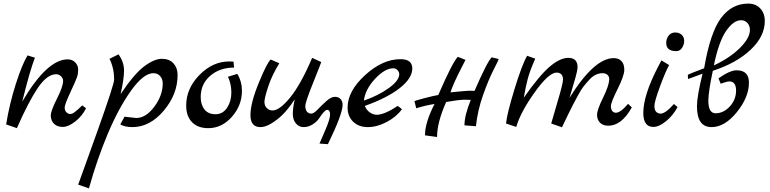

<svg xmlns="http://www.w3.org/2000/svg" viewBox="-20 -709 4297 1071"><path d="M14.2 -15.1Q33.2 -131.3 68.6 -241.7Q104 -352.1 133.8 -399.9L174.8 -387.2Q147 -316.4 104 -142.1Q242.2 -377.9 357.9 -377.9Q382.8 -377.9 399.4 -361.1Q416 -344.2 416 -321Q416 -297.9 409.9 -279.5Q403.8 -261.2 372.3 -193.6Q340.8 -126 340.8 -108.9Q340.8 -91.8 350.8 -82.5Q360.8 -73.2 369.9 -73.2Q378.9 -73.2 385 -76.2Q391.1 -79.1 398.4 -85Q405.8 -90.8 411.9 -95.9Q418 -101.1 426.5 -109.6Q435.1 -118.2 439 -121.1L460 -105Q438 -61 399.4 -31Q360.8 -1 329.8 -1Q298.8 -1 281 -19Q263.2 -37.1 263.2 -64Q263.2 -90.8 297.6 -158.4Q332 -226.1 332 -257.8Q332 -272 320.6 -283.4Q309.1 -294.9 293 -294.9Q242.2 -294.9 190.2 -217.5Q138.2 -140.1 74.2 5.9Z M416 320.8Q418 314.9 453.4 217.5Q488.8 120.1 522.9 23.9Q617.2 -240.2 616.7 -265.1Q616.7 -329.1 590.8 -380.9L641.1 -405.8Q671.9 -362.8 671.9 -315.4Q671.9 -268.1 652.8 -184.1Q729 -297.9 784.9 -339.4Q840.8 -380.9 882.8 -380.9Q924.8 -380.9 947.8 -355.5Q970.7 -330.1 970.7 -291Q970.7 -183.1 893.3 -91.6Q815.9 0 718.8 0Q675.8 0 650.9 -15.1L674.8 -58.1Q728 -51.3 739.7 -50.8Q793.9 -50.8 840.8 -113.8Q887.7 -176.8 887.7 -243.2Q887.7 -268.1 873.3 -284.4Q858.9 -300.8 835.9 -300.8Q780.8 -300.8 711.4 -203.9Q642.1 -106.9 581.5 36.6Q521 180.2 476.1 341.8Z M1018.6 -120.1Q1018.6 -215.3 1092.5 -290.8Q1166.5 -366.2 1258.3 -366.2Q1275.4 -366.2 1282.7 -365.2L1285.6 -332Q1205.6 -332 1152.6 -286.1Q1099.6 -240.2 1099.6 -168Q1099.6 -125 1120.6 -98.4Q1141.6 -71.8 1182.1 -71.8Q1222.7 -71.8 1246.6 -107.9Q1270.5 -144 1270.5 -192.6Q1270.5 -241.2 1251.5 -280.8L1303.7 -296.9Q1329.6 -253.9 1329.6 -202.1Q1329.6 -121.1 1273.7 -57.6Q1217.8 5.9 1141.6 5.9Q1083.5 5.9 1051 -27.6Q1018.6 -61 1018.6 -120.1Z M1490.2 -377 1538.1 -356Q1497.1 -290 1476.1 -226.1Q1455.1 -162.1 1455.1 -140.6Q1455.1 -119.1 1468.5 -106Q1481.9 -92.8 1500 -92.8Q1540 -92.8 1599.6 -166.5Q1659.2 -240.2 1721.2 -386.2L1772 -362.8Q1770 -355 1726.6 -247.1Q1683.1 -139.2 1683.1 -117.7Q1683.1 -96.2 1692.6 -85.7Q1702.1 -75.2 1716.1 -75.2Q1730 -75.2 1752.4 -98.6Q1774.9 -122.1 1801 -145.5Q1827.1 -168.9 1847.7 -168.9Q1868.2 -168.9 1879.6 -156.5Q1891.1 -144 1891.1 -124Q1891.1 -73.2 1809.1 95.2L1762.2 91.8Q1762.2 90.8 1791.7 23.4Q1821.3 -43.9 1821.3 -70.1Q1821.3 -96.2 1804.2 -96.2Q1791 -96.2 1759.3 -47.9Q1747.1 -29.8 1723.6 -14.9Q1700.2 0 1673.6 0Q1647 0 1630.1 -21Q1613.3 -42 1613.3 -74Q1613.3 -106 1624 -154.8Q1577.1 -81.5 1523.7 -40.8Q1470.2 0 1433.1 0Q1377 0 1377 -66.9Q1377 -133.8 1423.6 -247.3Q1470.2 -360.8 1490.2 -377Z M1918.9 -108.9Q1918.9 -200.7 2016.4 -289.8Q2113.8 -378.9 2213.9 -378.9Q2279.8 -378.9 2279.8 -327.1Q2279.8 -272.9 2210.4 -218Q2141.1 -163.1 2015.1 -118.2Q2023.9 -95.2 2043 -82Q2062 -68.8 2082 -68.8Q2124.5 -69.3 2198.7 -118.2L2222.2 -100.1Q2191.4 -57.1 2137.2 -28.6Q2083 0 2032 0Q1981 0 1950 -30Q1918.9 -60.1 1918.9 -108.9ZM2009.8 -147.9Q2090.8 -175.8 2148.9 -217.8Q2207 -259.8 2207 -294.9Q2207 -308.1 2197 -318.1Q2187 -328.1 2173.8 -328.1Q2127 -328.1 2072.3 -269.5Q2017.6 -210.9 2009.8 -147.9Z M2292 -144Q2292 -147 2345.5 -160.9Q2398.9 -174.8 2424.8 -179.2Q2504.9 -363.3 2533.7 -392.1L2576.7 -375Q2571.8 -365.2 2553.7 -330.1Q2508.8 -243.2 2492.7 -193.8Q2579.6 -202.6 2597.2 -202.9Q2614.7 -203.1 2627 -202.1Q2696.8 -363.3 2722.7 -389.2L2761.7 -379.9Q2760.7 -373 2733.2 -319.6Q2705.6 -266.1 2674.8 -179.4Q2644 -92.8 2634.8 -4.9L2570.8 -9.8Q2570.8 -64.9 2606 -151.9Q2597.2 -152.8 2569.6 -152.8Q2542 -152.8 2468.8 -140.1Q2418 -26.4 2418 55.2L2350.6 45.9Q2350.6 -24.9 2403.8 -128.9Q2353 -121.1 2301.8 -105Z M2802.7 -20Q2807.6 -73.2 2849.6 -210.7Q2891.6 -348.1 2920.4 -397.9L2965.8 -381.8Q2935.1 -313 2922.9 -265.4Q2910.6 -217.8 2901.9 -164.1Q2987.8 -287.1 3045.7 -336.7Q3103.5 -386.2 3150.4 -386.2Q3201.2 -386.2 3201.7 -335Q3201.7 -314.9 3184.1 -255.9Q3166.5 -196.8 3156.7 -163.1Q3294.9 -385.3 3403.8 -384.8Q3430.7 -384.8 3446.5 -368.4Q3462.4 -352.1 3462.4 -319.6Q3462.4 -287.1 3425 -212.2Q3387.7 -137.2 3387.7 -117.7Q3387.7 -98.1 3395.8 -89.1Q3403.8 -80.1 3415.5 -80.1Q3441.4 -80.1 3483.4 -129.9L3504.4 -109.9Q3447.3 -7.8 3373.5 -7.8Q3343.8 -7.8 3327.1 -24.4Q3310.5 -41 3310.5 -68.6Q3310.5 -96.2 3343.5 -163.1Q3376.5 -230 3378.4 -265.1Q3379.4 -281.2 3368.9 -291Q3358.4 -300.8 3340.6 -300.8Q3322.8 -300.8 3304.2 -292.5Q3285.6 -284.2 3268.1 -265.1Q3250.5 -246.1 3236.1 -228Q3221.7 -210 3204.1 -177Q3186.5 -144 3174.8 -122.1Q3153.8 -81.1 3114.7 1L3054.7 -20Q3054.7 -22.9 3087.6 -133.1Q3120.6 -243.2 3120.6 -264.2Q3120.6 -285.2 3110.6 -294.7Q3100.6 -304.2 3085.4 -304.2Q3040.5 -304.2 2961.2 -192.1Q2881.8 -80.1 2859.9 -1Z M3568.4 -79.1Q3568.4 -176.3 3648.4 -332Q3666.5 -366.2 3669.4 -372.1L3712.4 -346.2Q3691.4 -308.1 3660.9 -225.1Q3630.4 -142.1 3630.4 -118.7Q3630.4 -95.2 3640.4 -85.2Q3650.4 -75.2 3664.6 -75.2Q3691.4 -74.7 3739.3 -128.9L3759.3 -111.8Q3735.4 -65.9 3695.8 -33.4Q3656.2 -1 3624.5 -1Q3568.4 -1 3568.4 -79.1ZM3696.3 -469.2Q3696.3 -494.1 3710.2 -511Q3724.1 -527.8 3746.3 -527.8Q3768.6 -527.8 3782.5 -514.9Q3796.4 -502 3796.4 -481Q3796.4 -460 3784.4 -441.9Q3772.5 -423.8 3752.4 -423.8Q3696.3 -423.8 3696.3 -469.2Z M3816.9 -292Q3826.7 -297.9 3907.7 -328.1Q3941.9 -528.3 4002 -608.6Q4062 -689 4153.8 -689Q4195.8 -689 4220.9 -661.9Q4246.1 -634.8 4246.1 -591.8Q4246.1 -505.9 4167 -431.4Q4087.9 -356.9 3956.1 -314Q3932.1 -200.2 3931.2 -147.9Q3931.2 -77.1 3971.7 -77.1Q4015.6 -77.1 4050.8 -115Q4085.9 -152.8 4085.9 -203.9Q4085.9 -254.9 4047.9 -254.9Q4036.6 -254.9 4000 -242.2L3987.8 -272Q4051.8 -316.9 4088.9 -316.9Q4157.7 -316.9 4157.7 -248Q4157.7 -167 4090.3 -83.5Q4022.9 0 3948.7 0Q3867.7 0 3867.7 -116.2Q3867.7 -171.4 3898.9 -297.9L3817.9 -268.1ZM3961.9 -344.2Q4048.8 -384.3 4106 -440.2Q4163.1 -496.1 4163.1 -542Q4163.1 -565.9 4148.9 -581.1Q4134.8 -596.2 4113.8 -596.2Q4071.8 -596.2 4030.8 -537.1Q3989.7 -478 3961.9 -344.2Z"/></svg>

Font: Marck Script
Style: Regular
Weight: 400
Designer: Denis Masharov, Marck Fogel
Foundry: Denis Masharov
Version: Version 1.002